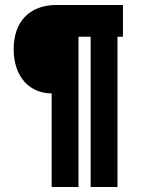

<svg xmlns="http://www.w3.org/2000/svg" viewBox="-20 -753 570 773"><path d="M188 -377V0H296V-605H345V0H453V-605H475V-733H208C98 -733 35 -665 35 -555C35 -445 98 -377 188 -377Z"/></svg>

Font: Kreadon Extra Bold
Style: Regular
Weight: 800
Designer: kohakuno
Foundry: StudioGnu
Version: Version 1.000;Glyphs 3.1.2 (3151)